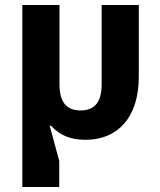

<svg xmlns="http://www.w3.org/2000/svg" viewBox="-20 -545 636 765"><path d="M217 -210V-525H69V200H216V96L178 -44H183C223 -2 265 12 322 12C445 12 533 -73 533 -239V-525H385V-210C385 -140 359 -105 301 -105C243 -105 217 -140 217 -210Z"/></svg>

Font: Braiins Sans
Style: Bold
Weight: 700
Designer: Mike Abbink, Paul van der Laan, Pieter van Rosmalen, Jiri Chlebus, Lubos Buracinsky
Foundry: Bold Monday, Sudetype
Version: Version 1.000;hotconv 1.0.109;makeotfexe 2.5.65596